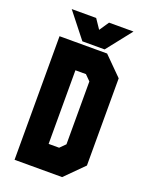

<svg xmlns="http://www.w3.org/2000/svg" viewBox="-158 -940 798 1022"><g transform="rotate(20 241.0 -429.0)"><path d="M55 0V-700H324.5L427.5 -597V-103L324.5 0ZM196.5 -141.5H256L286.5 -172V-528L256 -558.5H196.5ZM178.5 -716 66.5 -858H205L241.5 -804L278 -858H416.5L304.5 -716Z"/></g></svg>

Font: Tourney Condensed Black
Style: Regular
Weight: 900
Width: 3
Designer: Tyler Finck
Foundry: Etcetera Type Co
Version: Version 1.010; ttfautohint (v1.8.3)